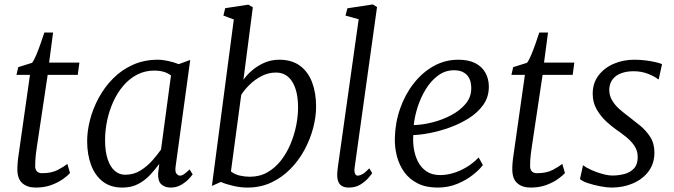

<svg xmlns="http://www.w3.org/2000/svg" viewBox="-20 -838 3046 868"><path d="M146 -169.5Q143.5 -152.5 142 -139.5Q140.5 -126.5 139.8 -114.2Q139 -102 139 -86.5Q139 -72 146.8 -63.5Q154.5 -55 170 -55Q213.5 -55 242 -70.2Q270.5 -85.5 284.5 -97L296.5 -56Q286 -43.5 264 -28Q242 -12.5 211 -1.2Q180 10 141.5 10Q103.5 10 81 -9.8Q58.5 -29.5 58.5 -72.5Q58.5 -79 58.8 -86.5Q59 -94 59.8 -102.5Q60.5 -111 61.5 -119.8Q62.5 -128.5 64 -137.5L115.5 -499.5H54.5L62.5 -534.5L125 -554Q134 -565.5 144.2 -590.2Q154.5 -615 164.2 -642.8Q174 -670.5 180.5 -691H220L202 -555H339L331.5 -499.5H195.5Z M774 -86Q770.5 -61.5 778 -52.8Q785.5 -44 793 -44Q803 -44 813 -51.2Q823 -58.5 837 -72L851 -50Q847.5 -44 834 -29.5Q820.5 -15 799.2 -2.5Q778 10 752 10Q725 10 709 -5Q693 -20 695 -56L700 -97Q681.5 -72 658.5 -47.2Q635.5 -22.5 604.8 -6.2Q574 10 533 10Q480 10 444.8 -17.2Q409.5 -44.5 391.8 -92Q374 -139.5 374 -200Q374 -246 387.2 -297Q400.5 -348 426.5 -396Q452.5 -444 491 -483Q529.5 -522 580.5 -545Q631.5 -568 694.5 -568Q715 -568 741 -562.2Q767 -556.5 788 -548L840 -567ZM753 -497Q737.5 -508.5 718.5 -513.8Q699.5 -519 678.5 -519Q635.5 -519 600.2 -500.8Q565 -482.5 538 -451Q511 -419.5 492.5 -379Q474 -338.5 464.5 -293.8Q455 -249 455 -205Q455 -153 466.8 -118Q478.5 -83 499 -65.5Q519.5 -48 546 -48Q584.5 -48 615.2 -67.2Q646 -86.5 669.2 -113Q692.5 -139.5 708 -162Z M1080.5 -477.5Q1096 -499.5 1120.2 -520.2Q1144.5 -541 1175.5 -554.5Q1206.5 -568 1242.5 -568Q1299 -568 1336 -540.8Q1373 -513.5 1391 -465.8Q1409 -418 1409 -356Q1409 -310 1395.8 -259.5Q1382.5 -209 1356.8 -161Q1331 -113 1293.2 -74.5Q1255.5 -36 1206.8 -13Q1158 10 1098.5 10Q1067 10 1033 2Q999 -6 978.5 -15.5L938 2.5L1037 -750L990 -767.5L998 -801L1102.5 -817L1123 -805ZM1024 -63Q1041 -49.5 1063.8 -44.2Q1086.5 -39 1109.5 -39Q1154 -39 1189 -59Q1224 -79 1250 -112.2Q1276 -145.5 1293.2 -186.5Q1310.5 -227.5 1319 -270.5Q1327.5 -313.5 1327.5 -351.5Q1327.5 -426 1301.5 -468Q1275.5 -510 1227.5 -510Q1192 -510 1160.8 -493.2Q1129.5 -476.5 1106.2 -453Q1083 -429.5 1070.5 -409Z M1583 -79Q1581 -62 1585.2 -53Q1589.5 -44 1596.5 -44Q1606.5 -44 1619 -51Q1631.5 -58 1649.5 -77L1662.5 -55.5Q1658.5 -48.5 1644.8 -32.8Q1631 -17 1609 -3.5Q1587 10 1557 10Q1540 10 1528 4Q1516 -2 1510 -15.5Q1504 -29 1504.5 -50.5Q1504.5 -54 1505 -60Q1505.5 -66 1506.2 -72.5Q1507 -79 1507.5 -83.5L1601.5 -751L1542 -767.5L1550.5 -800.5L1665.5 -818L1684.5 -806Z M2163 -92Q2149 -72.5 2119.2 -48.5Q2089.5 -24.5 2048.2 -7.2Q2007 10 1958.5 10Q1905.5 10 1868 -9Q1830.5 -28 1807.5 -60.2Q1784.5 -92.5 1774.2 -132.2Q1764 -172 1765 -213Q1766.5 -283 1788.8 -346.8Q1811 -410.5 1849.8 -460.2Q1888.5 -510 1940 -539Q1991.5 -568 2052 -568Q2099 -568 2129.5 -552Q2160 -536 2175 -508.2Q2190 -480.5 2190 -446Q2190 -399.5 2164.8 -364Q2139.5 -328.5 2098.8 -303Q2058 -277.5 2011.5 -261Q1965 -244.5 1921.5 -236.2Q1878 -228 1848.5 -227.5Q1846 -198.5 1850.8 -167Q1855.5 -135.5 1869.2 -108Q1883 -80.5 1907.8 -63.5Q1932.5 -46.5 1970 -46.5Q1997.5 -46.5 2027.2 -55Q2057 -63.5 2087 -81Q2117 -98.5 2144 -126ZM2033.5 -520.5Q1993 -520.5 1960.8 -496.8Q1928.5 -473 1905.2 -435.2Q1882 -397.5 1868.2 -354.5Q1854.5 -311.5 1850.5 -272.5Q1890.5 -273.5 1935.8 -285Q1981 -296.5 2020.8 -317.8Q2060.5 -339 2085.5 -369.2Q2110.5 -399.5 2110.5 -438.5Q2110.5 -479.5 2089.8 -500Q2069 -520.5 2033.5 -520.5Z M2383.5 -169.5Q2381 -152.5 2379.5 -139.5Q2378 -126.5 2377.2 -114.2Q2376.5 -102 2376.5 -86.5Q2376.5 -72 2384.2 -63.5Q2392 -55 2407.5 -55Q2451 -55 2479.5 -70.2Q2508 -85.5 2522 -97L2534 -56Q2523.5 -43.5 2501.5 -28Q2479.5 -12.5 2448.5 -1.2Q2417.5 10 2379 10Q2341 10 2318.5 -9.8Q2296 -29.5 2296 -72.5Q2296 -79 2296.2 -86.5Q2296.5 -94 2297.2 -102.5Q2298 -111 2299 -119.8Q2300 -128.5 2301.5 -137.5L2353 -499.5H2292L2300 -534.5L2362.5 -554Q2371.5 -565.5 2381.8 -590.2Q2392 -615 2401.8 -642.8Q2411.5 -670.5 2418 -691H2457.5L2439.5 -555H2576.5L2569 -499.5H2433Z M2958 -480H2954Q2944 -490 2912.8 -503Q2881.5 -516 2844.5 -516Q2814 -516 2790 -507.5Q2766 -499 2751.5 -481.8Q2737 -464.5 2734.5 -438Q2733 -409.5 2746 -386.5Q2759 -363.5 2779.8 -345.2Q2800.5 -327 2821.5 -311.5Q2845 -293.5 2872.2 -271.5Q2899.5 -249.5 2919 -219.8Q2938.5 -190 2938.5 -148.5Q2938.5 -98.5 2911.8 -63Q2885 -27.5 2841 -8.8Q2797 10 2745 10Q2724 10 2693.8 4.2Q2663.5 -1.5 2637.5 -10.2Q2611.5 -19 2602 -28.5L2615.5 -90H2618Q2630 -80 2653.5 -69.5Q2677 -59 2703 -51.8Q2729 -44.5 2748.5 -44.5Q2776 -44.5 2802.2 -51.2Q2828.5 -58 2845.8 -76.2Q2863 -94.5 2863 -128Q2863 -157 2847.5 -179.5Q2832 -202 2809.5 -219.8Q2787 -237.5 2766 -252Q2747 -265 2722 -287.8Q2697 -310.5 2678.2 -342.2Q2659.5 -374 2659.5 -414Q2659.5 -462 2685.5 -496.5Q2711.5 -531 2754.2 -549.5Q2797 -568 2848 -568Q2874 -568 2899.5 -564.8Q2925 -561.5 2944.8 -556.8Q2964.5 -552 2973 -548Z"/></svg>

Font: Merriweather 7pt Light
Style: Italic
Weight: 300
Italic angle: -7.8°
Designer: Eben Sorkin
Foundry: Eben Sorkin
Version: Version 2.200;gftools[0.9.31]